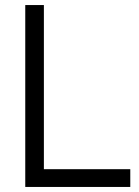

<svg xmlns="http://www.w3.org/2000/svg" viewBox="-20 -740 551 760"><path d="M80 0V-720H153.7V-70.3H495.7V0Z"/></svg>

Font: Vela Sans GX ExtLt
Style: Regular
Weight: 200
Designer: Principal design: Mikhail Sharanda - project Manrope.
Design modification: Ravid Balaliev
Foundry: Mikhail Sharanda
Version: Version 1.001